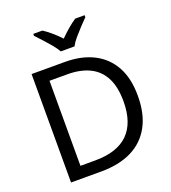

<svg xmlns="http://www.w3.org/2000/svg" viewBox="-165 -1066 1060 1188"><g transform="rotate(-20 365.0 -472.0)"><path d="M669 -364Q669 -244 624.5 -163Q580 -82 497 -41Q414 0 296 0H97V-714H317Q425 -714 504 -674Q583 -634 626 -556.5Q669 -479 669 -364ZM574 -361Q574 -456 542.5 -517Q511 -578 450.5 -607.5Q390 -637 304 -637H187V-77H284Q429 -77 501.5 -148.5Q574 -220 574 -361ZM315 -784Q302 -807 280 -833.5Q258 -860 234 -886Q210 -912 192 -931V-944H252Q278 -927 306 -903Q334 -879 359 -852Q386 -879 414 -903Q442 -927 468 -944H530V-931Q511 -912 486.5 -886Q462 -860 439.5 -833.5Q417 -807 405 -784Z"/></g></svg>

Font: Noto Sans Tamil
Style: Regular
Weight: 400
Designer: Jelle Bosma - Monotype Design Team
Foundry: Monotype Imaging Inc.
Version: Version 2.003